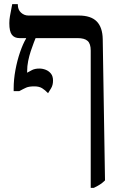

<svg xmlns="http://www.w3.org/2000/svg" viewBox="-20 -667 592 927"><path d="M418 240V-423Q418 -456 403 -469.5Q388 -483 354 -483H74Q50 -483 37.5 -499Q25 -515 25 -555Q25 -572 28 -588.5Q31 -605 39 -647H66V-645Q66 -620 81.5 -606Q97 -592 117 -592H360Q419 -592 447 -563.5Q475 -535 476 -478L487 204Q476 215 463 223.5Q450 232 433 240ZM212 -217Q198 -232 183.5 -241Q169 -250 146 -250Q120 -250 106.5 -244Q93 -238 73 -227H46V-240Q46 -283 54.5 -329Q63 -375 77 -415.5Q91 -456 106 -481V-499H157V-496Q151 -481 143.5 -462Q136 -443 128.5 -420Q121 -397 116 -372.5Q111 -348 111 -322V-316Q121 -322 135 -329Q149 -336 170 -336Q186 -336 201 -330Q216 -324 226 -311.5Q236 -299 236 -278Q236 -256 226.5 -240.5Q217 -225 212 -217Z"/></svg>

Font: Noto Serif Hebrew
Style: Regular
Weight: 400
Designer: Monotype Design Team
Foundry: Monotype Imaging Inc.
Version: Version 2.003